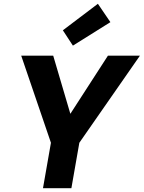

<svg xmlns="http://www.w3.org/2000/svg" viewBox="-20 -994 759 1014"><path d="M207 0 249 -240 92 -700H261L353 -388L349 -389L550 -700H719L399 -240L357 0ZM365 -753 312 -834 497 -974 563 -877Z"/></svg>

Font: DM Sans 10pt Black
Style: Italic
Weight: 900
Italic angle: -10°
Version: Version 4.004;gftools[0.9.30]